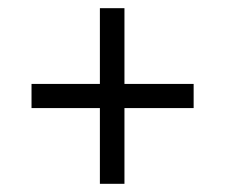

<svg xmlns="http://www.w3.org/2000/svg" viewBox="-20 -592 550 469"><path d="M224 -143V-328H57V-387H224V-572H284V-387H453V-328H284V-143Z"/></svg>

Font: Noto Serif Lao SemCond
Style: Regular
Weight: 400
Width: 4
Designer: Monotype Design Team
Foundry: Monotype Imaging Inc.
Version: Version 2.004; ttfautohint (v1.8.4.7-5d5b)